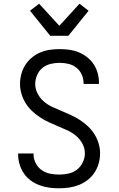

<svg xmlns="http://www.w3.org/2000/svg" viewBox="-20 -1008 640 1036"><path d="M299 8Q272 8 245.5 4.5Q219 1 193.5 -8.5Q168 -18 146 -34Q124 -50 109 -72Q94 -94 86 -120Q78 -146 78 -173V-180H161V-176Q161 -151 172.5 -128Q184 -105 204.5 -90.5Q225 -76 249.5 -71Q274 -66 299 -66Q324 -66 349.5 -71.5Q375 -77 395 -92.5Q415 -108 426.5 -131.5Q438 -155 438 -181Q438 -208 424.5 -233Q411 -258 390 -275.5Q369 -293 344 -304.5Q319 -316 293.5 -326.5Q268 -337 243.5 -348.5Q219 -360 196 -375Q173 -390 153 -409Q133 -428 118.5 -451Q104 -474 96 -501Q88 -528 88 -555Q88 -582 95 -608Q102 -634 116 -656.5Q130 -679 151 -696.5Q172 -714 196.5 -724.5Q221 -735 247.5 -739Q274 -743 301 -743Q327 -743 353.5 -739.5Q380 -736 404.5 -726Q429 -716 450 -699.5Q471 -683 485.5 -661Q500 -639 507 -613.5Q514 -588 514 -562V-555H431V-559Q431 -583 421 -605.5Q411 -628 392 -643Q373 -658 349 -663.5Q325 -669 301 -669Q277 -669 252.5 -663Q228 -657 209 -641.5Q190 -626 180 -602.5Q170 -579 170 -555Q170 -527 183.5 -502Q197 -477 217.5 -459.5Q238 -442 263.5 -430.5Q289 -419 314 -408.5Q339 -398 364 -386.5Q389 -375 412 -360Q435 -345 455 -326Q475 -307 489.5 -284Q504 -261 512 -234.5Q520 -208 520 -181Q520 -153 512.5 -126.5Q505 -100 490 -77Q475 -54 453 -37Q431 -20 406 -10Q381 0 353.5 4Q326 8 299 8ZM251 -815 142 -950 191 -988 300 -869 316 -886 409 -988 458 -950 349 -815Z"/></svg>

Font: Iosevka Extended
Style: Regular
Weight: 400
Width: 7
Monospace: yes
Designer: Belleve Invis
Foundry: Belleve Invis
Version: Version 32.5.0; ttfautohint (v1.8.4)